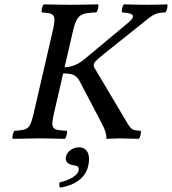

<svg xmlns="http://www.w3.org/2000/svg" viewBox="-20 -635 789 881"><path d="M229.2 -122 269.8 -298C313.8 -298 331.2 -291 348.3 -257L446.9 -69C460.2 -44 469.4 -19 467.9 -4C467.2 -1 467.5 2 471.5 2C491.8 1 514 0 526 0C544 0 581.8 1 616.5 2C623.9 -4 629.7 -29 625.1 -35C590.5 -37 583.8 -38 564.9 -69L418 -316C412 -325 408.6 -332 410.5 -340C412.1 -347 414.7 -354 456.3 -387L630.4 -526C687.3 -573 696 -576 738.4 -578C745.8 -584 751.6 -609 747 -615C714.8 -614 680.5 -613 656.5 -613C630.5 -613 588.8 -614 549 -615C541.6 -609 535.8 -584 540.4 -578C577.7 -575 615.8 -570.3 567.4 -530L369.3 -365C342 -342 314.7 -328 276.3 -326L314.4 -491C332.6 -570 350.7 -575 421.4 -578C428.8 -584 434.6 -609 430 -615C380.8 -614 330.5 -613 299.5 -613C271.5 -613 224.8 -614 181 -615C173.6 -609 167.8 -584 172.4 -578C230.5 -574 239.6 -570 221.4 -491L136.2 -122C117.9 -43 112 -39 47.1 -35C39.7 -29 33.9 -4 38.5 2C83.8 1 132 0 159 0C188 0 233.8 1 277.5 2C284.9 -4 290.7 -29 286.1 -35C216.8 -38 210.9 -43 229.2 -122ZM342.5 41C313.5 41 288.1 60 282.6 84C276.4 111 299.3 120 315.6 123C333.1 125 345.2 129 340.6 149C336.4 167 304.9 191 253.4 202C251.3 211 251.2 220 255.8 226C314.9 217 370.8 187 384.7 127C396.7 75 380.5 41 342.5 41Z"/></svg>

Font: Linux Libertine Mono O
Style: Mono Oblique
Weight: 400
Italic angle: -13°
Designer: Philipp H. Poll
Foundry: Philipp H. Poll
Version: Version 5.1.7